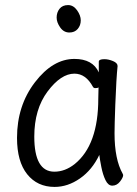

<svg xmlns="http://www.w3.org/2000/svg" viewBox="-20 -718 540 756"><path d="M195 18Q127 18 87 -32Q47 -82 47 -175Q47 -302 117.5 -394Q188 -486 273 -486Q345 -486 369 -433V-475Q369 -485 391 -485Q407 -485 425 -477.5Q443 -470 443 -458Q438 -411 434 -306Q431 -225 431 -193Q431 -91 463 -34L465 -29Q465 -19 452.5 -3Q440 13 422 13Q406 13 395.5 -8.5Q385 -30 379 -60.5Q373 -91 371 -108Q343 -49 295 -15.5Q247 18 195 18ZM194 -42Q236 -42 274 -72Q367 -147 367 -330Q367 -356 368 -374Q365 -371 355 -371Q349 -371 346 -376Q318 -428 273 -428Q220 -428 167.5 -358Q115 -288 115 -180Q115 -42 194 -42ZM253 -590Q231 -590 217 -610Q203 -630 203 -649Q203 -669 214.5 -683.5Q226 -698 248 -698Q269 -698 283.5 -677.5Q298 -657 298 -638Q298 -618 286 -604Q274 -590 253 -590Z"/></svg>

Font: LXGW WenKai Mono Lite
Style: Regular
Weight: 400
Monospace: yes
Designer: LXGW / Fontworks Inc.
Foundry: LXGW / Fontworks Inc.
Version: Version 1.520; June 14, 2025